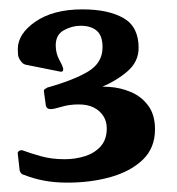

<svg xmlns="http://www.w3.org/2000/svg" viewBox="-20 -732 377 410"><path d="M124 -342Q96 -342 73 -346.5Q50 -351 33 -358Q28 -359 25.5 -361.5Q23 -364 22 -368L18 -403Q17 -407 20.5 -409.5Q24 -412 28 -411Q44 -405 67 -398.5Q90 -392 118 -392Q141 -392 161.5 -398.5Q182 -405 195 -419.5Q208 -434 208 -458Q208 -473 200.5 -484.5Q193 -496 180 -502.5Q167 -509 148 -509Q128 -509 111.5 -504Q95 -499 88 -499Q80 -499 78 -506L74 -535Q73 -540 75.5 -541.5Q78 -543 81 -545Q138 -561 168.5 -579.5Q199 -598 199 -631Q199 -656 186.5 -666.5Q174 -677 152 -677Q134 -677 116.5 -667.5Q99 -658 99 -635Q99 -618 107 -603.5Q115 -589 115 -584Q115 -578 109 -579L39 -593Q32 -594 28.5 -597Q25 -600 22 -605Q19 -610 18.5 -615.5Q18 -621 18 -627Q18 -660 56 -686Q94 -712 156 -712Q211 -712 243.5 -693.5Q276 -675 276 -630Q276 -600 252 -579.5Q228 -559 195.5 -545.5Q163 -532 137 -526L169 -544Q188 -548 212.5 -546.5Q237 -545 259.5 -535.5Q282 -526 296.5 -506.5Q311 -487 311 -456Q311 -416 285 -391Q259 -366 216.5 -354Q174 -342 124 -342Z"/></svg>

Font: Young Serif Light
Style: Regular
Weight: 300
Designer: Bastien Sozeau
Foundry: NBR — Bastien Sozeau
Version: Version 5.001